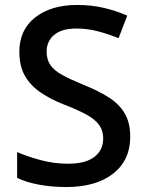

<svg xmlns="http://www.w3.org/2000/svg" viewBox="-20 -744 590 774"><path d="M505 -193Q505 -98 436 -44Q367 10 247 10Q189 10 137.5 0.5Q86 -9 49 -27V-131Q90 -113 144 -98.5Q198 -84 254 -84Q325 -84 360.5 -111.5Q396 -139 396 -186Q396 -218 379.5 -240.5Q363 -263 328.5 -282Q294 -301 237 -323Q186 -343 145.5 -370Q105 -397 81.5 -436.5Q58 -476 58 -535Q58 -624 122 -674Q186 -724 291 -724Q348 -724 397.5 -712.5Q447 -701 493 -681L458 -590Q416 -607 374 -618Q332 -629 288 -629Q229 -629 198.5 -603.5Q168 -578 168 -536Q168 -504 183 -482Q198 -460 230.5 -442Q263 -424 317 -402Q377 -378 419 -351Q461 -324 483 -286.5Q505 -249 505 -193Z"/></svg>

Font: Noto Sans Thaana Medium
Style: Regular
Weight: 500
Designer: David Williams
Foundry: Google Inc.
Version: Version 3.001; ttfautohint (v1.8.4.7-5d5b)